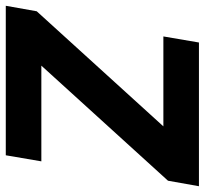

<svg xmlns="http://www.w3.org/2000/svg" viewBox="-48 -666 708 664"><g transform="rotate(90 306.0 -334.0)"><path d="M-6 0 13 -107 411 -545H100L121 -668H618L599 -561L201 -123H532L511 0Z"/></g></svg>

Font: Celebes
Style: Bold Italic
Weight: 700
Italic angle: -10°
Designer: Anugrah Pasau
Foundry: Lafontype
Version: Version 1.000; ttfautohint (v1.8.4)